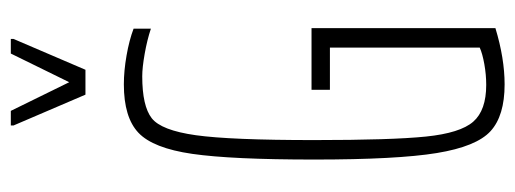

<svg xmlns="http://www.w3.org/2000/svg" viewBox="-319 -626 953 355"><g transform="rotate(-90 157.5 -448.5)"><path d="M40 -344Q40 -497 50.5 -569.5Q61 -642 89.5 -669Q118 -696 179 -696Q204 -696 232.5 -691Q261 -686 282 -678V-646Q261 -653 235.5 -657.5Q210 -662 194 -662Q139 -662 116.5 -644.5Q94 -627 85 -563Q76 -499 76 -344Q76 -201 82.5 -137.5Q89 -74 110 -50Q131 -26 178 -26Q197 -26 216.5 -29.5Q236 -33 247 -38V-315H169V-349H283V-9Q227 8 179 8Q121 8 92.5 -18Q64 -44 52 -117.5Q40 -191 40 -344ZM160 -767 103 -900V-905H130L183 -797L236 -905H263V-900L206 -767Z"/></g></svg>

Font: Saira Ultra Condensed Thin
Style: Regular
Weight: 100
Width: 1
Designer: Hector Gatti with collaboration of the Omnibus-Type team
Foundry: Omnibus-Type
Version: Version 1.001; ttfautohint (v1.8)